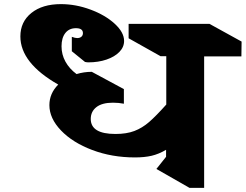

<svg xmlns="http://www.w3.org/2000/svg" viewBox="-20 -902 1194 933"><path d="M972 -628V11H901L740 -81L787 -140V-174Q751 -153 716.5 -145Q682 -137 636 -137Q524 -137 428.5 -173Q333 -209 276.5 -268Q220 -327 220 -391Q220 -448 263 -491Q79 -596 79 -725Q79 -796 132.5 -839Q186 -882 276 -882Q348 -882 419.5 -855.5Q491 -829 537 -787Q583 -745 583 -703Q583 -673 560 -649.5Q537 -626 497.5 -612.5Q458 -599 409 -599Q403 -599 393 -601L329 -653V-723Q345 -717 355 -717Q368 -717 375.5 -723.5Q383 -730 383 -741Q383 -765 349 -765Q316 -765 297.5 -741.5Q279 -718 279 -677Q279 -637 298 -602.5Q317 -568 352 -542Q388 -553 426 -553L582 -469V-398Q557 -403 529 -403Q476 -403 448.5 -381.5Q421 -360 421 -324Q421 -251 541 -251Q595 -251 633 -265.5Q671 -280 704.5 -309Q738 -338 788 -394V-629H760L605 -716V-786H998L1154 -700L1153 -628Z"/></svg>

Font: Inknut Antiqua ExtraBold
Style: Regular
Weight: 800
Designer: Claus Eggers Sørensen
Foundry: Claus Eggers Sørensen
Version: Version 1.003; ttfautohint (v1.8.2) -l 8 -r 50 -G 200 -x 14 